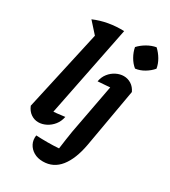

<svg xmlns="http://www.w3.org/2000/svg" viewBox="-229 -875 1059 1194"><g transform="rotate(30 300.0 -278.5)"><path d="M175 -623 96 -711Q145 -732 198.5 -741.5Q252 -751 309 -749ZM166 -33 139 -92Q172 -94 201.5 -97Q231 -100 259 -104Q252 -69 232 -44Q212 -19 184.5 -5Q157 9 129 9Q100 9 75.5 -8Q51 -25 38 -57L183 -711L309 -749ZM452 -406Q415 -403 383.5 -400.5Q352 -398 322 -396Q328 -430 347.5 -454.5Q367 -479 394 -492.5Q421 -506 448 -506Q477 -506 501.5 -490.5Q526 -475 540 -445ZM540 -445 466 -23Q446 87 398.5 146.5Q351 206 276 206Q238 206 210.5 190Q183 174 169 147Q155 120 160 86Q198 88 240.5 88Q283 88 323 85Q328 48 332.5 16Q337 -16 342 -45.5Q347 -75 353 -104L417 -445ZM534 -763Q559 -740 577 -709.5Q595 -679 600 -647Q579 -622 548 -603.5Q517 -585 484 -581Q459 -601 441 -632.5Q423 -664 417 -697Q439 -721 470 -739Q501 -757 534 -763Z"/></g></svg>

Font: Piazzolla Thin ExtraBold
Style: Italic
Weight: 800
Italic angle: -11.3°
Version: Version 2.005